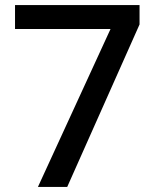

<svg xmlns="http://www.w3.org/2000/svg" viewBox="-20 -734 612 754"><path d="M129 0 414 -620H39V-714H528V-638L244 0Z"/></svg>

Font: Noto Sans Ethiopic Medium
Style: Regular
Weight: 500
Designer: Monotype Design Team
Foundry: Monotype Imaging Inc.
Version: Version 2.102; ttfautohint (v1.8.4.7-5d5b)